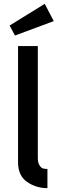

<svg xmlns="http://www.w3.org/2000/svg" viewBox="-20 -980 311 1000"><path d="M74 -135V-740H177V-156Q177 -132 186 -118.5Q195 -105 204.5 -102.5Q214 -100 227 -100V0Q168 0 121 -32.5Q74 -65 74 -135ZM30 -847 213 -960 260 -870 58 -795Z"/></svg>

Font: Easer Grotesk
Style: Regular
Weight: 400
Designer: Boardeaser, Bonnie Shaver-Troup, Thomas Jockin
Foundry: Lexend
Version: Version 1.008;Glyphs 3.1.2 (3151)